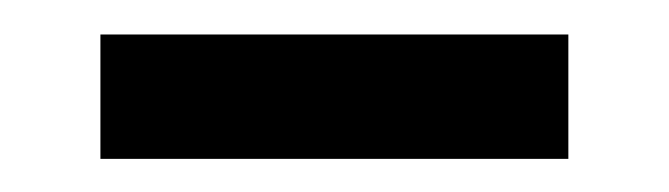

<svg xmlns="http://www.w3.org/2000/svg" viewBox="-20 -324 394 113"><path d="M39.1 -230.5V-303.7H314.5V-230.5Z"/></svg>

Font: Reddit Sans
Style: Regular
Weight: 400
Designer: Stephen Hutchings
Foundry: Reddit
Version: Version 1.014